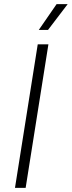

<svg xmlns="http://www.w3.org/2000/svg" viewBox="-20 -916 350 936"><path d="M169 -770H214L310 -896H256ZM53 0H105L216 -700H164Z"/></svg>

Font: Arthouse Owned Light
Style: Italic
Weight: 300
Italic angle: -10°
Designer: Jeremy Tribby
Foundry: Tribby Type
Version: Version 1.000;PS 001.000;hotconv 1.0.88;makeotf.lib2.5.64775